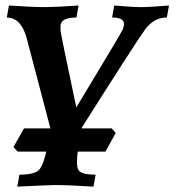

<svg xmlns="http://www.w3.org/2000/svg" viewBox="-20 -489 674 704"><path d="M322.8 195.3Q230.5 189.5 180.7 189.5Q165.5 189.5 43.5 195.3L51.3 151.4Q108.4 151.4 124.3 132.6Q140.1 113.8 151.9 57.1L165 -17.6L81.1 -336.4Q61 -424.8 4.9 -424.8L12.7 -468.8Q97.2 -462.9 145.5 -462.9Q180.7 -462.9 268.1 -468.8L260.3 -424.8Q207 -424.8 202.1 -397.9L201.7 -388.2L202.1 -375.5Q203.6 -360.8 259.8 -95.2Q427.7 -373 430.4 -381.6Q433.1 -390.1 434.1 -395L434.6 -400.9Q434.6 -424.8 391.1 -424.8L398.9 -468.8Q466.3 -462.9 497.6 -462.9Q529.8 -462.9 599.6 -468.8L591.8 -424.8Q544.4 -424.8 512.2 -381.1Q480 -337.4 280.3 -21.5L266.6 55.2Q262.2 85 262.2 104.5Q262.2 123.5 266.6 132.3Q274.4 151.4 330.6 151.4ZM366.7 66.9H44.9L29.3 50.3L67.9 -18.1H389.6L404.3 -1.5Z"/></svg>

Font: Kelvinch
Style: Bold Italic
Weight: 700
Italic angle: -10°
Designer: Paul James Miller
Foundry: High-Logic / Made with FontCreator
Version: Version 3.30 September 23, 2016